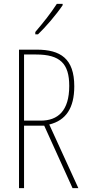

<svg xmlns="http://www.w3.org/2000/svg" viewBox="-20 -970 444 990"><path d="M303 -943V-950H273C239 -898 207 -858 162 -805V-793H176C215 -830 270 -894 303 -943ZM169 -714H78V0H104V-322H208L354 0H384L234 -328C320 -349 363 -413 363 -525C363 -668 292 -714 169 -714ZM166 -689C290 -689 337 -642 337 -527C337 -398 278 -348 190 -348H104V-689Z"/></svg>

Font: Noto Sans Malayalam ExtraCondensed Thin
Style: Regular
Weight: 100
Width: 2
Designer: Jelle Bosma - Monotype Design Team
Foundry: Monotype Imaging Inc.
Version: Version 2.104